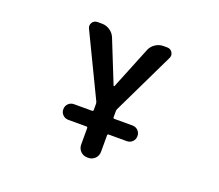

<svg xmlns="http://www.w3.org/2000/svg" viewBox="-123 -720 1245 1091"><g transform="rotate(20 500.0 -174.5)"><path d="M500 197.3Q475.6 197.3 459 180.7Q442.4 164.1 442.4 139.6V41Q442.4 33.2 434.6 33.2H326.2Q305.7 33.2 292 19.5Q278.3 5.9 278.3 -14.2Q278.3 -34.2 292 -47.9Q305.7 -61.5 326.2 -61.5H434.6Q442.4 -61.5 442.4 -69.3V-105.5Q442.4 -112.3 439.5 -119.1L258.8 -494.1Q254.9 -502 254.9 -510.7Q254.9 -519.5 260.7 -529.3Q271.5 -545.9 292 -545.9H319.3Q344.7 -545.9 366.7 -531.2Q388.7 -516.6 398.4 -493.2L501 -237.3Q502 -235.4 503.9 -235.4Q505.9 -235.4 506.8 -237.3L610.4 -493.2Q620.1 -516.6 642.1 -531.2Q664.1 -545.9 689.5 -545.9H712.9Q733.4 -545.9 744.1 -529.3Q750 -519.5 750 -510.7Q750 -502 746.1 -494.1L565.4 -119.1Q562.5 -112.3 562.5 -105.5V-69.3Q562.5 -61.5 570.3 -61.5H678.7Q699.2 -61.5 712.9 -47.9Q726.6 -34.2 726.6 -14.2Q726.6 5.9 712.9 19.5Q699.2 33.2 678.7 33.2H570.3Q562.5 33.2 562.5 41V139.6Q562.5 164.1 545.9 180.7Q529.3 197.3 504.9 197.3Z"/></g></svg>

Font: Rounded Mgen+ 1m medium
Style: Regular
Weight: 500
Designer: [Source Han Sans]
Ryoko NISHIZUKA  (kana & ideographs); Paul D. Hunt (Latin, Greek & Cyrillic); Wenlong ZHANG  (bopomofo
Version: Version 1.059.20150602